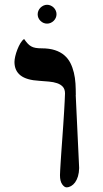

<svg xmlns="http://www.w3.org/2000/svg" viewBox="-20 -783 438 816"><path d="M256.3 -385.7Q256.3 -403.8 247.1 -414.1Q237.8 -424.3 222.7 -429.4Q207.5 -434.6 187.7 -436.3Q168 -438 147.5 -439.5Q92.8 -442.4 67.1 -462.6Q41.5 -482.9 41.5 -519.5Q41.5 -529.8 44.9 -544.2Q48.3 -558.6 54 -573Q59.6 -587.4 66.9 -599.6Q74.2 -611.8 82.5 -617.2Q90.3 -606 97.2 -598.4Q104 -590.8 112.1 -586.2Q120.1 -581.5 130.9 -579.6Q141.6 -577.6 157.2 -577.6Q189.9 -577.6 213.6 -569.8Q237.3 -562 253.4 -548.1Q269.5 -534.2 279.1 -515.4Q288.6 -496.6 293.9 -474.4Q299.3 -452.1 300.8 -428Q302.2 -403.8 302.2 -379.4H301.8L316.4 -68.8Q315.9 -48.8 311.3 -33.4Q306.6 -18.1 299.1 -7.8Q291.5 2.4 282 7.8Q272.5 13.2 262.7 13.2Q253.4 13.2 244.1 0Q234.9 -13.2 234.9 -38.6Q234.9 -44.4 235.8 -59.8Q236.8 -75.2 238 -96.7Q239.3 -118.2 241.2 -144.3Q243.2 -170.4 245.1 -198.2Q247.1 -226.1 249 -254.2Q251 -282.2 252.4 -307.1Q253.9 -332 254.9 -352.5Q255.9 -373 256.3 -385.7ZM220.2 -722.7Q220.2 -714.4 217 -707.3Q213.9 -700.2 208.3 -694.6Q202.6 -689 195.3 -685.8Q188 -682.6 180.2 -682.6Q164.1 -682.6 152.1 -694.3Q140.1 -706.1 140.1 -722.2Q140.1 -730 143.3 -737.5Q146.5 -745.1 152.1 -750.5Q157.7 -755.9 164.8 -759.3Q171.9 -762.7 180.2 -762.7Q188 -762.7 195.3 -759.5Q202.6 -756.3 208.3 -750.7Q213.9 -745.1 217 -737.8Q220.2 -730.5 220.2 -722.7Z"/></svg>

Font: Cardo
Style: Bold
Weight: 700
Designer: David J. Perry
Foundry: David J. Perry
Version: Version 1.0011